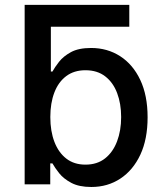

<svg xmlns="http://www.w3.org/2000/svg" viewBox="-20 -747 666 778"><path d="M503.9 -727.3V-638.8H186.1V-457H192.5Q201.7 -474.1 219.1 -496.4Q236.5 -518.8 267.4 -535.7Q298.3 -552.6 349.1 -552.6Q415.1 -552.6 467 -519.2Q518.8 -485.8 548.5 -422.9Q578.1 -360.1 578.1 -271.7Q578.1 -183.2 548.7 -120.2Q519.2 -57.2 467.7 -23.3Q416.2 10.7 350.1 10.7Q300.4 10.7 269 -6Q237.6 -22.7 219.8 -45.1Q202.1 -67.5 192.5 -84.9H183.6V0H79.9V-727.3ZM183.9 -272.7Q183.9 -215.2 200.6 -171.9Q217.3 -128.6 248.9 -104.2Q280.5 -79.9 326.3 -79.9Q373.9 -79.9 405.9 -105.3Q437.9 -130.7 454.4 -174.4Q470.9 -218 470.9 -272.7Q470.9 -326.7 454.7 -369.7Q438.6 -412.6 406.4 -437.5Q374.3 -462.4 326.3 -462.4Q280.2 -462.4 248.4 -438.6Q216.6 -414.8 200.3 -372.2Q183.9 -329.5 183.9 -272.7Z"/></svg>

Font: InterMG Medium
Style: Regular
Weight: 500
Designer: Rasmus Andersson
Foundry: rsms
Version: Version 3.019;December 26, 2023;FontCreator 15.0.0.2955 64-b